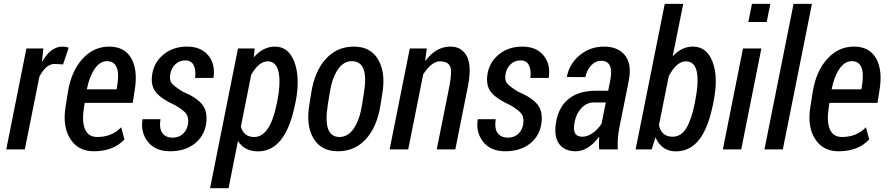

<svg xmlns="http://www.w3.org/2000/svg" viewBox="-20 -782 4642 1005"><path d="M307.1 -538.1Q325.2 -538.1 339.4 -532.2L310.1 -444.8L266.6 -447.3Q219.7 -447.3 186 -379.9L109.9 0H12.7L118.2 -528.3H207L199.7 -460.4L201.2 -460Q245.6 -538.1 307.1 -538.1Z M593.8 -334.5Q613.8 -461.9 540 -461.9Q502.9 -461.9 475.1 -420.9Q447.3 -379.9 434.6 -314.5H590.3ZM470.7 9.8Q388.7 9.8 347.7 -55.2Q306.6 -120.1 323.2 -222.7L335.4 -299.8Q353 -409.2 411.6 -473.6Q470.2 -538.1 551.3 -538.1Q631.8 -538.1 667 -477.1Q702.1 -416 685.5 -312L674.8 -243.7H423.3L419.9 -222.7Q407.7 -149.4 424.3 -107.4Q440.9 -65.4 488.8 -64.9Q565.4 -64.9 614.3 -115.7L631.3 -52.2Q573.7 9.8 470.7 9.8Z M959.5 -538.1Q1032.2 -538.1 1070.3 -491.7Q1108.4 -445.3 1097.2 -374H1001Q1006.8 -414.1 994.1 -439.9Q981.4 -465.8 949.7 -465.8Q918.5 -465.8 897 -444.8Q876 -423.8 871.1 -393.6Q866.2 -363.3 877.9 -347.7Q889.6 -331.1 937.5 -301.8Q1009.8 -271.5 1039.1 -234.4Q1068.4 -197.3 1058.6 -132.8Q1048.3 -68.4 998 -29.3Q947.3 9.8 870.1 9.8Q793 9.8 753.9 -40Q714.8 -89.8 726.1 -158.2H819.8Q812.5 -106.4 831.1 -84Q849.6 -61.5 882.8 -61.5Q916 -61.5 937.5 -81.1Q959 -100.6 963.9 -132.8Q968.8 -164.6 956.1 -184.6Q942.4 -204.6 897 -231Q826.7 -262.7 796.9 -297.9Q767.1 -333 776.9 -394.5Q786.6 -456.1 836.4 -497.1Q886.2 -538.1 959.5 -538.1Z M1294.9 -390.6 1240.7 -118.7Q1255.9 -64.9 1310.5 -64.9Q1393.6 -64.9 1428.2 -237.8L1430.7 -248Q1450.2 -345.7 1438.5 -403.3Q1426.8 -460.9 1380.9 -460.9Q1335 -460.9 1294.9 -390.6ZM1419.4 -538.1Q1491.2 -538.1 1521.5 -456.1Q1551.8 -374 1527.3 -248L1524.9 -237.8Q1475.6 10.3 1331.1 10.3Q1258.8 10.3 1225.6 -44.4L1176.3 203.1H1079.6L1225.6 -528.3H1313L1308.6 -483.9L1309.6 -483.4Q1358.4 -538.1 1419.4 -538.1Z M1695.3 -230Q1669.4 -64.9 1757.3 -64.9Q1803.2 -65.4 1833 -111.3Q1862.8 -157.2 1874.5 -230L1885.3 -297.4Q1911.6 -461.9 1821.8 -461.9Q1776.9 -461.9 1747.1 -416Q1717.3 -370.1 1706.1 -297.4ZM1959 -470.7Q1999 -403.3 1981.9 -297.4L1971.2 -230Q1953.1 -117.2 1895 -53.7Q1836.9 9.8 1749 9.8Q1661.1 9.8 1621.6 -56.6Q1581.5 -123 1598.6 -230L1609.4 -297.4Q1627 -409.2 1685.5 -473.6Q1744.1 -538.1 1832 -538.1Q1919.9 -538.1 1959 -470.7Z M2337.4 -538.1Q2397.5 -538.1 2423.8 -487.3Q2450.2 -436.5 2429.2 -330.1L2363.3 0H2266.1L2332 -329.1Q2347.7 -408.2 2335.9 -434.6Q2324.2 -460.9 2282.2 -460.9Q2239.7 -460.9 2195.3 -393.1L2116.7 0H2019.5L2125 -528.3H2213.9L2205.6 -463.9L2207 -463.4Q2261.7 -538.1 2337.4 -538.1Z M2714.4 -538.1Q2787.1 -538.1 2825.2 -491.7Q2863.3 -445.3 2852.1 -374H2755.9Q2761.7 -414.1 2749 -439.9Q2736.3 -465.8 2704.6 -465.8Q2673.3 -465.8 2651.9 -444.8Q2630.9 -423.8 2626 -393.6Q2621.1 -363.3 2632.8 -347.7Q2644.5 -331.1 2692.4 -301.8Q2764.6 -271.5 2793.9 -234.4Q2823.2 -197.3 2813.5 -132.8Q2803.2 -68.4 2752.9 -29.3Q2702.1 9.8 2625 9.8Q2547.9 9.8 2508.8 -40Q2469.7 -89.8 2481 -158.2H2574.7Q2567.4 -106.4 2585.9 -84Q2604.5 -61.5 2637.7 -61.5Q2670.9 -61.5 2692.4 -81.1Q2713.9 -100.6 2718.8 -132.8Q2723.6 -164.6 2710.9 -184.6Q2697.3 -204.6 2651.9 -231Q2581.5 -262.7 2551.8 -297.9Q2522 -333 2531.7 -394.5Q2541.5 -456.1 2591.3 -497.1Q2641.1 -538.1 2714.4 -538.1Z M3027.3 -66.4Q3054.7 -66.4 3083 -85.9Q3110.4 -105.5 3128.9 -134.8L3150.9 -245.6H3087.4Q3050.8 -245.6 3023.4 -216.3Q2996.1 -187 2988.3 -145.5Q2971.2 -66.4 3027.3 -66.4ZM3101.1 -307.1H3163.6L3174.3 -361.3Q3194.3 -463.9 3126 -463.9Q3097.2 -463.9 3074.2 -439.5Q3051.3 -415 3043.9 -378.4L2946.8 -378.9Q2960 -448.2 3014.6 -493.2Q3069.3 -538.1 3142.1 -538.1Q3214.8 -538.1 3251.5 -492.2Q3288.1 -446.3 3271.5 -360.4L3222.2 -115.2Q3210.4 -55.7 3213.9 0H3116.2Q3115.2 -19.5 3115.2 -35.2Q3115.2 -50.8 3116.7 -64.9L3115.7 -65.4Q3057.1 9.8 2994.6 9.8Q2931.6 9.8 2904.3 -32.2Q2877 -74.2 2892.1 -150.4Q2907.2 -226.6 2960 -267.1Q3012.7 -307.1 3101.1 -307.1Z M3429.2 -127Q3442.4 -66.4 3500.5 -66.4Q3544.4 -66.4 3571.8 -110.4Q3599.1 -154.3 3616.2 -239.3L3618.2 -249.5Q3659.7 -460.9 3570.3 -460.9Q3521.5 -460.9 3480.5 -383.3ZM3606.9 -538.1Q3680.2 -538.1 3710.4 -457Q3740.7 -376 3714.8 -249.5L3712.9 -239.3Q3687 -110.8 3639.2 -50.3Q3591.3 10.3 3517.6 10.3Q3443.8 10.3 3411.1 -63L3391.1 0H3307.1L3459.5 -761.7H3556.2L3501.5 -489.3L3502.9 -488.8Q3548.3 -538.1 3606.9 -538.1Z M3993.2 -667H3897L3916 -761.7H4012.2ZM3859.9 0H3763.7L3869.1 -528.3H3965.3Z M4077.6 0H3981.4L4133.8 -761.7H4230Z M4492.2 -334.5Q4512.2 -461.9 4438.5 -461.9Q4401.4 -461.9 4373.5 -420.9Q4345.7 -379.9 4333 -314.5H4488.8ZM4369.1 9.8Q4287.1 9.8 4246.1 -55.2Q4205.1 -120.1 4221.7 -222.7L4233.9 -299.8Q4251.5 -409.2 4310.1 -473.6Q4368.7 -538.1 4449.7 -538.1Q4530.3 -538.1 4565.4 -477.1Q4600.6 -416 4584 -312L4573.2 -243.7H4321.8L4318.4 -222.7Q4306.2 -149.4 4322.8 -107.4Q4339.4 -65.4 4387.2 -64.9Q4463.9 -64.9 4512.7 -115.7L4529.8 -52.2Q4472.2 9.8 4369.1 9.8Z"/></svg>

Font: RobotoCondensed-Italic
Style: Italic
Weight: 400
Designer: Google
Version: Version 1.200311; 2013